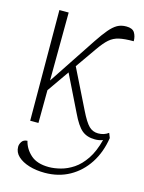

<svg xmlns="http://www.w3.org/2000/svg" viewBox="-115 -612 675 899"><g transform="rotate(15 222.0 -162.5)"><path d="M63 0 61 -536H106L104 -206L257 -437Q283 -476 302.5 -499Q322 -522 340.5 -532.5Q359 -543 384 -543Q414 -543 424.5 -526Q435 -509 435 -485Q391 -485 364.5 -479Q338 -473 318 -455.5Q298 -438 273 -402L203 -302L297 -112Q322 -61 340.5 -43Q359 -25 385 -25Q414 -25 435 -41L444 -18Q433 53 398.5 106Q364 159 311 188.5Q258 218 191 218Q149 218 115 207.5Q81 197 60.5 178Q40 159 40 132Q40 120 48 107.5Q56 95 75 94Q84 132 115 159.5Q146 187 203 187Q229 187 260 179Q291 171 321 151Q351 131 376 94Q401 57 416 -1Q399 6 378 6Q339 6 314.5 -14.5Q290 -35 264 -90L178 -265L104 -159L103 0Z"/></g></svg>

Font: Noto Serif Condensed ExtraLight
Style: Regular
Weight: 200
Width: 3
Designer: Monotype Design Team
Foundry: Monotype Imaging Inc.
Version: Version 2.013; ttfautohint (v1.8.4.7-5d5b)